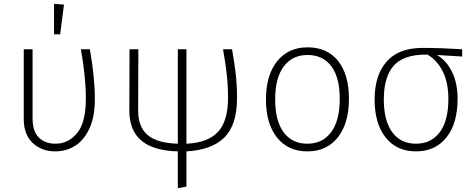

<svg xmlns="http://www.w3.org/2000/svg" viewBox="-20 -779 2481 1002"><path d="M475 -262Q475 -170 447 -109Q419 -48 372.5 -18.5Q326 11 269 11Q197 11 150.5 -33Q104 -77 104 -158V-522H150V-161Q150 -94 182.5 -61.5Q215 -29 270 -29Q337 -29 382.5 -84.5Q428 -140 428 -264Q428 -380 402 -522H449Q475 -375 475 -262ZM314 -755 294 -600H262V-759Z M953 11V195L908 203V11Q655 5 655 -201L656 -522H702L701 -202Q701 -115 751.5 -73.5Q802 -32 908 -29V-522H953V-29Q1064 -34 1117 -90Q1170 -146 1170 -269Q1170 -332 1163.5 -390Q1157 -448 1144 -522H1191Q1204 -448 1210.5 -391Q1217 -334 1217 -268Q1217 -126 1150.5 -61Q1084 4 953 11Z M1801 -263Q1801 -135 1743 -62Q1685 11 1584 11Q1483 11 1425.5 -61.5Q1368 -134 1368 -260Q1368 -387 1426.5 -459.5Q1485 -532 1585 -532Q1687 -532 1744 -461.5Q1801 -391 1801 -263ZM1416 -260Q1416 -149 1460 -89Q1504 -29 1584 -29Q1663 -29 1708 -89Q1753 -149 1753 -263Q1753 -375 1709 -433.5Q1665 -492 1585 -492Q1506 -492 1461 -432.5Q1416 -373 1416 -260Z M2392 -484 2260 -492Q2309 -464 2338.5 -405Q2368 -346 2368 -263Q2368 -135 2310 -62Q2252 11 2151 11Q2050 11 1992.5 -61.5Q1935 -134 1935 -260Q1935 -386 1997.5 -457.5Q2060 -529 2186 -529Q2280 -529 2392 -522ZM2211 -494H2206Q2087 -495 2035 -436.5Q1983 -378 1983 -260Q1983 -149 2027 -89Q2071 -29 2151 -29Q2230 -29 2275 -89Q2320 -149 2320 -263Q2320 -348 2290.5 -406.5Q2261 -465 2211 -494Z"/></svg>

Font: FiraGO ExtraLight
Style: Regular
Weight: 200
Designer: bBox Type
Foundry: bBox Type GmbH
Version: Version 1.001